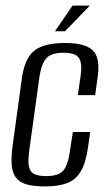

<svg xmlns="http://www.w3.org/2000/svg" viewBox="-20 -658 388 688"><path d="M141 10Q105 10 80 4Q55 -2 40.5 -17.5Q26 -33 22.5 -61.5Q19 -90 25 -134L59 -382Q70 -452 105 -478Q140 -504 213 -504Q284 -504 312 -478Q340 -452 330 -382L321 -317H259L269 -387Q275 -430 263.5 -449.5Q252 -469 207 -469Q164 -469 146.5 -449.5Q129 -430 122 -387L84 -113Q78 -65 89.5 -46Q101 -27 145 -27Q189 -27 206 -46Q223 -65 230 -113L241 -185H303L296 -134Q288 -75 269.5 -44Q251 -13 219.5 -1.5Q188 10 141 10ZM177 -546 240 -638H302L213 -546Z"/></svg>

Font: Alumni Sans
Style: Italic
Weight: 400
Italic angle: -8°
Version: Version 1.016